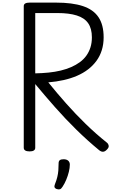

<svg xmlns="http://www.w3.org/2000/svg" viewBox="-20 -1146 890 1471"><path d="M207 14Q185 14 173.5 7Q162 0 162 -14V-1099Q162 -1113 173.5 -1119.5Q185 -1126 207 -1126H409Q534 -1126 614.5 -1099.5Q695 -1073 734.5 -1014.5Q774 -956 774 -860Q774 -807 760 -762Q746 -717 719.5 -680.5Q693 -644 655.5 -615Q618 -586 570.5 -565.5Q523 -545 467.5 -532.5Q412 -520 350 -515Q416 -433 487.5 -352.5Q559 -272 636.5 -196.5Q714 -121 798 -54Q809 -46 812.5 -30.5Q816 -15 796 3Q783 16 769 16.5Q755 17 740 5Q650 -69 565 -152.5Q480 -236 401.5 -325Q323 -414 250 -502V-14Q250 0 239 7Q228 14 207 14ZM250 -584Q304 -585 353 -590Q402 -595 445.5 -605.5Q489 -616 525.5 -632Q562 -648 591.5 -669.5Q621 -691 641.5 -719.5Q662 -748 673 -783Q684 -818 684 -860Q684 -927 655.5 -968Q627 -1009 568 -1027.5Q509 -1046 421 -1046H250ZM413 302Q401 297 398 288.5Q395 280 401 265Q413 235 419 210Q425 185 427 160Q429 135 429 105Q429 88 438.5 81Q448 74 467 74Q490 74 502.5 85Q515 96 515 115Q515 140 507.5 170.5Q500 201 487.5 231Q475 261 459 285Q449 301 439 304Q429 307 413 302Z"/></svg>

Font: Playwrite BR
Style: Regular
Weight: 400
Designer: Veronika Burian, José Scaglione
Foundry: TypeTogether
Version: Version 1.002